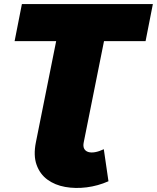

<svg xmlns="http://www.w3.org/2000/svg" viewBox="-20 -720 774 947"><path d="M515 174Q463 197 407.5 204Q352 211 301.5 202Q251 193 214 166Q177 139 160.5 93Q144 47 157 -18L257 -517H52L88 -700H734L698 -517H493L393 -18Q389 1 395 13Q401 25 415 29.5Q429 34 449 30.5Q469 27 492 16Z"/></svg>

Font: Montserrat Thin Black
Style: Italic
Weight: 900
Italic angle: -11.3°
Version: Version 9.000